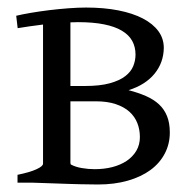

<svg xmlns="http://www.w3.org/2000/svg" viewBox="-20 -489 516 514"><path d="M188.5 -429.7Q183.6 -429.7 178.7 -429.4Q173.8 -429.2 168.5 -429.2V-258.8H207.5Q247.6 -258.8 273.9 -266.1Q300.3 -273.4 315.4 -285.2Q330.6 -296.9 336.7 -312Q342.8 -327.1 342.8 -342.8Q342.8 -363.3 334 -379.4Q325.2 -395.5 306.4 -406.7Q287.6 -418 258.5 -423.8Q229.5 -429.7 188.5 -429.7ZM168.5 -217.8V-52.7Q168.5 -51.8 169.4 -48.8Q181.6 -42 199 -39.1Q216.3 -36.1 233.4 -36.1Q258.8 -36.1 280.8 -41.7Q302.7 -47.4 319.1 -58.3Q335.4 -69.3 345 -85.4Q354.5 -101.6 354.5 -122.1Q354.5 -142.1 347.7 -159.4Q340.8 -176.8 326.7 -189.7Q312.5 -202.6 290 -210.2Q267.6 -217.8 236.3 -217.8ZM434.6 -134.3Q434.6 -103.5 421.1 -77.9Q407.7 -52.2 382.8 -33.9Q357.9 -15.6 322.3 -5.4Q286.6 4.9 242.2 4.9Q233.4 4.9 220.9 4.6Q208.5 4.4 194.6 4.2Q180.7 3.9 165.8 3.4Q150.9 2.9 136.7 2.4Q103 1.5 66.4 0H26.9V-21Q60.1 -27.8 77.6 -35.9Q95.2 -43.9 95.2 -50.8V-423.3Q76.7 -420.9 59.1 -418.5Q41.5 -416 27.3 -413.6L23.4 -446.8Q39.6 -450.7 62.5 -454.6Q85.4 -458.5 111.1 -461.7Q136.7 -464.8 162.8 -466.8Q189 -468.8 210.4 -468.8Q258.3 -468.8 296.9 -461.2Q335.4 -453.6 362.5 -439.5Q389.6 -425.3 404.1 -405.5Q418.5 -385.7 418.5 -360.8Q418 -321.3 393.6 -291.5Q369.1 -261.7 324.2 -247.6Q350.6 -240.7 371.1 -231.7Q391.6 -222.7 405.8 -209.5Q419.9 -196.3 427.2 -178Q434.6 -159.7 434.6 -134.3Z"/></svg>

Font: Noto Serif Devanagari
Style: Regular
Weight: 400
Designer: Monotype Design Team
Foundry: Monotype Imaging Inc.
Version: Version 1.01